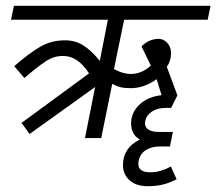

<svg xmlns="http://www.w3.org/2000/svg" viewBox="-20 -476 746 662"><path d="M431 -221Q469 -221 500 -250L468 -316Q494 -342 527 -342Q544 -342 557 -328Q570 -314 570 -291Q570 -287 568 -275Q564 -257 555 -246L591 -149L592 -148L570 -104H552Q523 -104 504 -91.5Q485 -79 481 -59Q480 -56 480 -51Q480 -36 493 -28.5Q506 -21 528 -21H576L566 29H531Q503 29 483 41.5Q463 54 458 79Q457 83 457 89Q457 118 498 118Q534 118 569 98L589 142Q566 154 543 160Q520 166 490 166Q449 166 426.5 145.5Q404 125 404 93Q404 34 462 5Q432 -12 432 -51Q432 -87 460 -114.5Q488 -142 537 -148L520 -203Q477 -172 431 -172Q409 -172 395 -175.5Q381 -179 367 -187L329 0H273L308 -176L82 -14Q78 -20 68.5 -33Q59 -46 54 -52L287 -223Q248 -283 199 -283Q167 -284 137.5 -264.5Q108 -245 64 -207L29 -248Q81 -293 119 -315Q157 -337 204 -337Q240 -337 268 -319Q296 -301 324 -266L352 -408H18L28 -456H706L696 -408H408L373 -238Q403 -221 431 -221Z"/></svg>

Font: Cambay Devanagari
Style: Italic
Weight: 400
Italic angle: -11°
Designer: Pooja Saxena
Foundry: Pooja Saxena
Version: Version 1.018;PS 001.018;hotconv 1.0.70;makeotf.lib2.5.58329